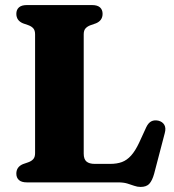

<svg xmlns="http://www.w3.org/2000/svg" viewBox="-20 -720 688 758"><path d="M359 -628 337.5 -620.5Q325 -616 317.8 -608Q310.5 -600 310.5 -584.5V-113.5Q310.5 -91.5 321.5 -82.2Q332.5 -73 354 -73H415Q441.5 -73 461.2 -80.2Q481 -87.5 497.5 -105.8Q514 -124 529.5 -157L557.5 -218Q566 -235.5 577.8 -241.2Q589.5 -247 605.5 -243.5Q621.5 -239.5 628.8 -227Q636 -214.5 630.5 -194.5L588.5 -34Q581 -7 569.5 5.5Q558 18 535 18Q522 18 509.8 13.5Q497.5 9 482.5 4.5Q467.5 0 446 0H86Q65 0 54.8 -9.2Q44.5 -18.5 44.5 -34.5Q44.5 -61 70.5 -72L92 -79.5Q104.5 -84 111.5 -92Q118.5 -100 118.5 -115.5V-584.5Q118.5 -600 111.5 -608Q104.5 -616 92 -620.5L70.5 -628Q44.5 -639 44.5 -665.5Q44.5 -681.5 54.8 -690.8Q65 -700 86 -700H343.5Q364.5 -700 374.8 -690.8Q385 -681.5 385 -665.5Q385 -639 359 -628Z"/></svg>

Font: Fraunces 28pt Soft Wonky
Style: Bold
Weight: 700
Version: Version 1.000;[b76b70a41]